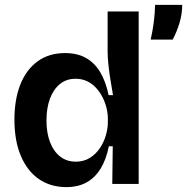

<svg xmlns="http://www.w3.org/2000/svg" viewBox="-20 -752 765 785"><path d="M251 13Q187 13 139.5 -19.5Q92 -52 65.5 -114Q39 -176 39 -263Q39 -345 63 -406Q87 -467 133.5 -501Q180 -535 246 -535Q297 -535 332.5 -514.5Q368 -494 390.5 -455.5Q413 -417 424 -363H442Q436 -397 431 -429Q426 -461 423 -490Q420 -519 420 -543V-705H547V-243V0H439L441 -154H425Q414 -99 391 -62Q368 -25 333.5 -6Q299 13 251 13ZM290 -91Q322 -91 346.5 -106Q371 -121 387.5 -145Q404 -169 412.5 -197.5Q421 -226 421 -253V-267Q421 -288 415.5 -310.5Q410 -333 399.5 -354Q389 -375 373 -392.5Q357 -410 336 -420Q315 -430 289 -430Q251 -430 224.5 -408Q198 -386 184 -348Q170 -310 170 -259Q170 -209 184.5 -171Q199 -133 226 -112Q253 -91 290 -91ZM596 -590Q604 -626 607.5 -652.5Q611 -679 612.5 -699Q614 -719 614 -732H725Q725 -695 714 -658.5Q703 -622 686 -590Z"/></svg>

Font: Bricolage Grotesque 36pt SemiBold
Style: Regular
Weight: 600
Designer: Mathieu Triay
Foundry: Atelier Triay
Version: Version 1.001;gftools[0.9.33.dev8+g029e19f]